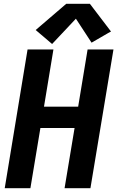

<svg xmlns="http://www.w3.org/2000/svg" viewBox="-20 -997 621 1017"><path d="M5 0H141L194 -319H375L322 0H459L581 -735H444L394 -432H213L263 -735H126ZM256 -764 382 -898 465 -771 553 -822 568 -830 456 -977H331L169 -838Z"/></svg>

Font: Iosevka Sparkle Extrabold
Style: Italic
Weight: 800
Italic angle: -9°
Designer: Belleve Invis
Foundry: Belleve Invis
Version: Version 4.5.0; ttfautohint (v1.8.3)